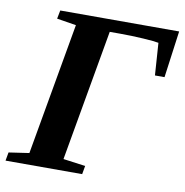

<svg xmlns="http://www.w3.org/2000/svg" viewBox="-85 -727 769 799"><g transform="rotate(10 299.0 -327.5)"><path d="M314 0H-9.8L-3.4 -35.6L82.5 -48.3L180.7 -606L99.1 -619.1L106 -654.8H608.4L581.5 -457H541L531.7 -593.3Q516.1 -596.7 466.3 -599.9Q416.5 -603 367.7 -603H324.2L226.6 -48.3L320.3 -35.6Z"/></g></svg>

Font: Liberation Serif
Style: Bold Italic
Weight: 700
Italic angle: -16.333°
Designer: Steve Matteson
Foundry: Ascender Corporation
Version: Version 2.1.5